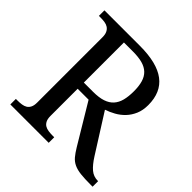

<svg xmlns="http://www.w3.org/2000/svg" viewBox="-184 -872 1030 1030"><g transform="rotate(45 331.0 -357.0)"><path d="M554.2 -122.1Q579.6 -82 603.5 -62Q627.4 -42 659.2 -42H662.1V0H647.9Q601.1 0 571 -3.4Q541 -6.8 520 -16.6Q499 -26.4 484.1 -43.9Q469.2 -61.5 452.1 -89.8L316.9 -314.9H233.9V-108.9Q233.9 -86.9 240.5 -73.5Q247.1 -60.1 258.3 -53.2Q269.5 -46.4 284.4 -44.2Q299.3 -42 315.9 -42H329.1V0H38.1V-42H50.8Q67.4 -42 82.3 -44.2Q97.2 -46.4 108.4 -53.2Q119.6 -60.1 126.2 -73.5Q132.8 -86.9 132.8 -108.9V-604Q132.8 -626 126.2 -639.4Q119.6 -652.8 108.4 -660.2Q97.2 -667.5 82.3 -669.7Q67.4 -671.9 50.8 -671.9H38.1V-713.9H307.1Q437 -713.9 500.5 -665.8Q564 -617.7 564 -521Q564 -481 551 -450.9Q538.1 -420.9 517.1 -398.9Q496.1 -377 469.7 -362.3Q443.4 -347.7 417 -338.9ZM233.9 -361.8H304.2Q348.1 -361.8 377.4 -371.6Q406.7 -381.3 424.3 -400.9Q441.9 -420.4 449.5 -449.7Q457 -479 457 -518.1Q457 -558.1 448.7 -586.2Q440.4 -614.3 421.9 -632.1Q403.3 -649.9 373.8 -658Q344.2 -666 301.8 -666H233.9Z"/></g></svg>

Font: Noto Serif
Style: Regular
Weight: 400
Designer: Monotype Design team
Foundry: Monotype Imaging Inc.
Version: Version 1.02